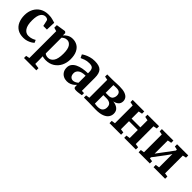

<svg xmlns="http://www.w3.org/2000/svg" viewBox="221 -1760 3198 3198"><g transform="rotate(45 1820.5 -161.0)"><path d="M24.5 -268.5Q24.5 -354.5 58.8 -420.8Q93 -487 155.8 -524.2Q218.5 -561.5 304.5 -561.5Q367 -561.5 404.8 -548.5Q442.5 -535.5 465.5 -531L459.5 -365H374.5L350.5 -472Q347.5 -486.5 329.2 -494.8Q311 -503 292 -503Q241 -503 208.8 -455.2Q176.5 -407.5 176 -297.5Q175.5 -183.5 214 -127.8Q252.5 -72 314.5 -72Q357 -72 391.8 -84.2Q426.5 -96.5 449 -111L470.5 -64Q456.5 -49 428 -31.5Q399.5 -14 360.8 -1.5Q322 11 278 11Q191 11 135 -25.5Q79 -62 52 -125Q25 -188 24.5 -268.5Z M1089 -293.5Q1089 -209.5 1055 -140.5Q1021 -71.5 957 -30.2Q893 11 803 11Q781.5 11 759.2 7.5Q737 4 724.5 -1L727 81.5V176.5L815 189.5V240H524.5V189.5L588 176.5V-455.5L524.5 -474V-534L687.5 -559.5H693L717 -540L716.5 -484.5Q736.5 -510.5 778.2 -536Q820 -561.5 875.5 -561.5Q935 -561.5 983.2 -533.8Q1031.5 -506 1060.2 -446.5Q1089 -387 1089 -293.5ZM822.5 -482.5Q789 -482.5 763.8 -468.2Q738.5 -454 727 -440V-71.5Q734 -61 755.2 -52.8Q776.5 -44.5 803.5 -44.5Q861.5 -44.5 900.2 -98.2Q939 -152 939 -276.5Q939 -387 905.2 -434.8Q871.5 -482.5 822.5 -482.5Z M1139 -151.5Q1139 -199 1164.5 -233.2Q1190 -267.5 1234.5 -289.5Q1279 -311.5 1336.8 -322.2Q1394.5 -333 1458.5 -333.5V-362.5Q1458.5 -416.5 1438.2 -442.8Q1418 -469 1356.5 -469Q1300.5 -469 1258 -453.2Q1215.5 -437.5 1191.5 -426L1163.5 -484Q1176 -495 1209.5 -513Q1243 -531 1291.2 -545.2Q1339.5 -559.5 1396 -559.5Q1505 -559.5 1549 -513.5Q1593 -467.5 1593 -362V-55L1645 -53.5V-4Q1628 -0.5 1591.5 5.2Q1555 11 1524.5 11Q1491 11 1478.2 1.2Q1465.5 -8.5 1465.5 -39.5V-69.5Q1453.5 -53.5 1430.8 -34.8Q1408 -16 1375.5 -2.5Q1343 11 1302 11Q1257.5 11 1220.5 -7.8Q1183.5 -26.5 1161.2 -62.8Q1139 -99 1139 -151.5ZM1367.5 -69.5Q1389 -69.5 1414.5 -81.8Q1440 -94 1458.5 -111.5V-277.5Q1368.5 -277 1327.8 -245Q1287 -213 1287 -167Q1287 -119 1309.2 -94.2Q1331.5 -69.5 1367.5 -69.5Z M1976.5 4Q1937 4 1890.2 2Q1843.5 0 1813.5 0H1696.5V-51.5L1762 -61.5V-483.5L1698.5 -496V-547H1818Q1836.5 -547 1865 -548.2Q1893.5 -549.5 1924.5 -551Q1955.5 -552.5 1981 -552.5Q2065.5 -552.5 2114 -534.8Q2162.5 -517 2183.2 -487.2Q2204 -457.5 2204 -421Q2204 -369.5 2171.5 -340Q2139 -310.5 2087 -300Q2155 -293 2197 -259.2Q2239 -225.5 2239 -163.5Q2239 -117.5 2213.2 -79.5Q2187.5 -41.5 2130 -18.8Q2072.5 4 1976.5 4ZM1896.5 -312H1964.5Q2018.5 -312 2040.5 -342.5Q2062.5 -373 2062.5 -414Q2062.5 -451.5 2041.5 -474.2Q2020.5 -497 1965 -497Q1947 -497 1929.5 -496Q1912 -495 1896.5 -494ZM1963 -51.5Q2030 -51.5 2058.2 -80.8Q2086.5 -110 2086.5 -157Q2086.5 -213 2054.2 -235.2Q2022 -257.5 1971.5 -257.5H1896.5V-58.5Q1906 -56 1924.5 -53.8Q1943 -51.5 1963 -51.5Z M2298.5 0V-53L2364 -63V-481L2298.5 -494.5V-547H2570.5V-494.5L2505.5 -481V-313.5H2712.5V-481L2646.5 -494.5V-547H2919V-494.5L2854.5 -481V-63L2920 -53V0H2645V-53L2712.5 -63V-253H2505.5V-63L2571.5 -53V0Z M2984.5 0V-53L3048 -63V-482L2986 -495V-547H3257V-495L3189.5 -482V-172L3247 -249.5L3403.5 -459V-482L3343.5 -495V-547H3606.5V-495L3544.5 -481V-63L3609 -53V0H3336V-53L3403.5 -63V-377L3345 -291.5L3189.5 -86V-61.5L3249 -53V0Z"/></g></svg>

Font: Merriweather Text Regular
Style: Bold
Weight: 700
Designer: Eben Sorkin
Foundry: Eben Sorkin
Version: Version 2.100; ttfautohint (v1.7.19-72a1) -l 8 -r 50 -G 200 